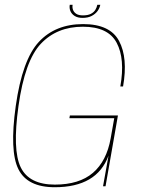

<svg xmlns="http://www.w3.org/2000/svg" viewBox="-20 -781 594 805"><path d="M209.5 4Q386.5 4 435 -128.5L412 0H422.5L474.5 -297H273L271 -285.5H459L444 -201Q427 -105.5 369.5 -56.2Q312 -7 210 -7Q102.5 -7 67 -79.2Q31.5 -151.5 57.5 -336.5Q84 -526.5 151.5 -597.8Q219 -669 327.5 -669Q433.5 -669 469.2 -601.5Q505 -534 484.5 -418.5H496Q517 -538.5 479.2 -609.2Q441.5 -680 328.5 -680Q212.5 -680 143 -605.5Q73.5 -531 46 -336.5Q19.5 -147 57.2 -71.5Q95 4 209.5 4ZM326 -706Q348.5 -706 364 -714Q379.5 -722 388.8 -734.5Q398 -747 400.5 -761H388Q386 -750 379.8 -739.8Q373.5 -729.5 361 -723Q348.5 -716.5 328 -716.5Q309.5 -716.5 299.5 -723.2Q289.5 -730 286 -740Q282.5 -750 284.5 -761H272.5Q270 -747 275.2 -734.5Q280.5 -722 293.2 -714Q306 -706 326 -706Z"/></svg>

Font: Anybody Thin Thin
Style: Italic
Weight: 250
Italic angle: -10°
Version: Version 1.113;gftools[0.9.25]